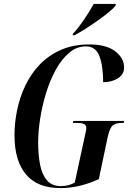

<svg xmlns="http://www.w3.org/2000/svg" viewBox="-20 -951 666 981"><path d="M289 10Q171 10 112.5 -60Q54 -130 54 -260Q54 -323 67.5 -388.5Q81 -454 109.5 -514Q138 -574 183 -621Q228 -668 291 -696Q354 -724 436 -724Q523 -724 568.5 -689Q614 -654 614 -606Q614 -571 582.5 -551Q551 -531 507 -531Q507 -614 488 -664Q469 -714 419 -714Q372 -714 333.5 -681.5Q295 -649 265.5 -595.5Q236 -542 216 -477.5Q196 -413 185.5 -346.5Q175 -280 175 -223Q175 -159 185 -108.5Q195 -58 220.5 -29Q246 0 291 0Q309 0 326.5 -4Q344 -8 362 -18L412 -249Q415 -264 418 -276Q421 -288 421 -297Q421 -312 409 -317.5Q397 -323 373 -323H352L355 -333H614L612 -323H602Q575 -323 558.5 -312Q542 -301 531 -254L485 -36Q386 10 289 10ZM353 -779Q380 -808 409 -850.5Q438 -893 459 -931H572L570 -921Q559 -908 535.5 -888.5Q512 -869 481 -847Q450 -825 418.5 -805Q387 -785 361 -771H351Z"/></svg>

Font: Noto Serif Display ExtraCondensed SemiBold
Style: Italic
Weight: 600
Width: 2
Italic angle: -12°
Designer: Monotype Design Team
Foundry: Monotype Imaging Inc.
Version: Version 2.009